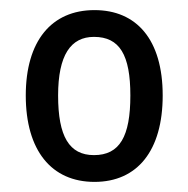

<svg xmlns="http://www.w3.org/2000/svg" viewBox="-20 -742 373 380"><path d="M302 -553C302 -664 250 -722 167 -722C82 -722 31 -661 31 -553C31 -444 82 -382 167 -382C252 -382 302 -444 302 -553ZM95 -553C95 -633 120 -669 166 -669C217 -669 238 -633 238 -553C238 -472 217 -435 166 -435C117 -435 95 -472 95 -553Z"/></svg>

Font: Noto Sans Gujarati Condensed
Style: Regular
Weight: 400
Width: 3
Designer: Jelle Bosma - Monotype Design Team, Universal Thirst
Foundry: Monotype Imaging Inc.
Version: Version 2.106